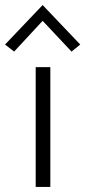

<svg xmlns="http://www.w3.org/2000/svg" viewBox="-34 -741 338 761"><path d="M165.5 0H107.5V-475H165.5ZM249.5 -536.5 135 -658.5 22 -536.5 -14 -564.5 135 -721 284 -564.5Z"/></svg>

Font: Betina Sans Light
Style: Regular
Weight: 300
Designer: Jonathan Pinhorn (font) & Cristiano Sobral (main changes)
Version: Version 2.001;October 6, 2020;FontCreator 13.0.0.2681 64-bit